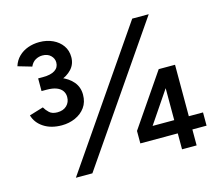

<svg xmlns="http://www.w3.org/2000/svg" viewBox="-101 -836 1105 966"><g transform="rotate(-15 452.0 -353.5)"><path d="M181 -273Q125 -273 87 -298Q49 -323 38 -363L111 -385Q120 -369 134.5 -355.5Q149 -342 176 -342Q207 -342 225 -359.5Q243 -377 243 -404Q243 -422 233.5 -436Q224 -450 204 -458Q184 -466 151 -466H126V-520H148Q196 -520 236 -505Q276 -490 299.5 -462Q323 -434 323 -395Q323 -356 303.5 -329Q284 -302 251.5 -287.5Q219 -273 181 -273ZM126 -480V-532H151Q192 -532 213.5 -546Q235 -560 235 -586Q235 -607 219 -622.5Q203 -638 176 -638Q157 -638 140 -628.5Q123 -619 113 -597L41 -618Q50 -647 70.5 -667Q91 -687 119 -697Q147 -707 178 -707Q217 -707 248 -692.5Q279 -678 297 -652.5Q315 -627 315 -593Q315 -556 291.5 -530.5Q268 -505 229.5 -492.5Q191 -480 148 -480ZM180 0 661 -700H747L266 0ZM596 -116 538 -148 724 -420 772 -376ZM538 -83V-148L583 -152H883V-83ZM733 0V-376L724 -420H809V0Z"/></g></svg>

Font: Figtree Light Medium
Style: Regular
Weight: 500
Version: Version 2.001;gftools[0.9.30]